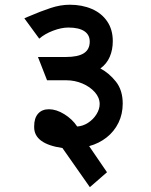

<svg xmlns="http://www.w3.org/2000/svg" viewBox="-20 -645 640 812"><path d="M124.5 -107V-111Q124.5 -145.5 141 -164.2Q157.5 -183 187 -183Q218 -183 251.8 -162.2Q285.5 -141.5 306.5 -110Q331 -111.5 353 -126Q375 -140.5 388.2 -162Q401.5 -183.5 401.5 -205Q401.5 -232 381.2 -255Q361 -278 328.5 -291.8Q296 -305.5 261 -305.5H179L140.5 -404H259Q310 -404 334.8 -420Q359.5 -436 359.5 -469Q359.5 -498 336.5 -513.2Q313.5 -528.5 269 -528.5Q239.5 -528.5 204.5 -515.2Q169.5 -502 146 -481.5L83 -567.5L99 -574.5Q152.5 -597.5 194.2 -611.2Q236 -625 275 -625Q327 -625 368.2 -607.2Q409.5 -589.5 433.2 -554.8Q457 -520 457 -471Q457 -434.5 444.2 -404.8Q431.5 -375 404.5 -355.5Q441.5 -336 470.2 -299.8Q499 -263.5 499 -207Q499 -162.5 481 -125.8Q463 -89 431 -63.8Q399 -38.5 357 -27L432.5 83.5L360 146.5L244 -19Q124.5 -36.5 124.5 -107Z"/></svg>

Font: JuliaMono ExtraBoldItalic
Style: Regular
Weight: 800
Italic angle: -9°
Monospace: yes
Designer: cormullion
Foundry: corm
Version: Version 0.049; ttfautohint (v1.8.4)